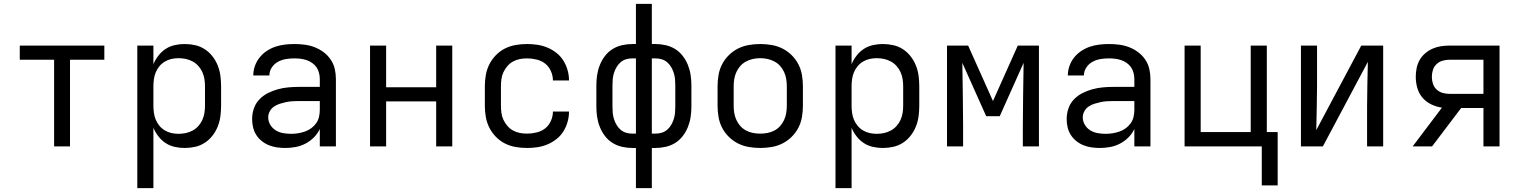

<svg xmlns="http://www.w3.org/2000/svg" viewBox="-20 -755 7840 990"><path d="M259 0V-447H82V-520H518V-447H341V0Z M688 215V-520H771V-424Q781 -448 797 -468.5Q813 -489 834.5 -503Q856 -517 881.5 -522.5Q907 -528 932 -528Q960 -528 986.5 -522Q1013 -516 1036 -501Q1059 -486 1076 -464Q1093 -442 1103 -416.5Q1113 -391 1116.5 -364Q1120 -337 1120 -310V-210Q1120 -183 1116.5 -156Q1113 -129 1103 -103.5Q1093 -78 1076 -56Q1059 -34 1036 -19Q1013 -4 986.5 2Q960 8 932 8Q907 8 881.5 2.5Q856 -3 834.5 -17Q813 -31 797 -51.5Q781 -72 771 -96V215ZM901 -65Q920 -65 938.5 -69Q957 -73 973.5 -82Q990 -91 1003 -105.5Q1016 -120 1023.5 -137Q1031 -154 1034 -172.5Q1037 -191 1037 -210V-310Q1037 -329 1034 -347.5Q1031 -366 1023.5 -383Q1016 -400 1003 -414.5Q990 -429 973.5 -438Q957 -447 938.5 -451Q920 -455 901 -455Q882 -455 864 -451Q846 -447 830 -437.5Q814 -428 802 -413.5Q790 -399 783 -382Q776 -365 773.5 -346.5Q771 -328 771 -310V-210Q771 -192 773.5 -173.5Q776 -155 783 -138Q790 -121 802 -106.5Q814 -92 830 -82.5Q846 -73 864 -69Q882 -65 901 -65Z M1451 8Q1430 8 1408.5 5Q1387 2 1367 -6Q1347 -14 1330 -27.5Q1313 -41 1301.5 -59Q1290 -77 1285 -98Q1280 -119 1280 -141Q1280 -169 1289 -195.5Q1298 -222 1317 -242Q1336 -262 1360.5 -274.5Q1385 -287 1412 -294.5Q1439 -302 1466.5 -304.5Q1494 -307 1521 -307H1629V-347Q1629 -363 1625 -379Q1621 -395 1612 -408Q1603 -421 1589.5 -430.5Q1576 -440 1561 -445Q1546 -450 1530 -452Q1514 -454 1498 -454Q1476 -454 1454.5 -450.5Q1433 -447 1413.5 -436.5Q1394 -426 1381.5 -407Q1369 -388 1369 -366H1286Q1286 -391 1294.5 -415Q1303 -439 1318.5 -458.5Q1334 -478 1355 -492Q1376 -506 1399.5 -514Q1423 -522 1448 -525Q1473 -528 1498 -528Q1525 -528 1551.5 -524.5Q1578 -521 1602.5 -511.5Q1627 -502 1648.5 -486Q1670 -470 1685 -448Q1700 -426 1706 -400Q1712 -374 1712 -347V0H1629V-90Q1618 -66 1598.5 -46.5Q1579 -27 1555 -14.5Q1531 -2 1504.5 3Q1478 8 1451 8ZM1482 -65Q1500 -65 1518 -68Q1536 -71 1553 -77Q1570 -83 1585 -94Q1600 -105 1610.5 -120Q1621 -135 1625 -153Q1629 -171 1629 -189V-234H1521Q1505 -234 1488 -233Q1471 -232 1455 -228.5Q1439 -225 1423 -220Q1407 -215 1393 -205.5Q1379 -196 1371 -181Q1363 -166 1363 -150Q1363 -129 1374 -111Q1385 -93 1402.5 -82.5Q1420 -72 1440.5 -68.5Q1461 -65 1482 -65Z M1888 0V-520H1971V-305H2229V-520H2312V0H2229V-232H1971V0Z M2698 8Q2668 8 2639 3Q2610 -2 2584 -15Q2558 -28 2537 -49.5Q2516 -71 2503 -97Q2490 -123 2485 -152Q2480 -181 2480 -210V-310Q2480 -339 2485 -368Q2490 -397 2503 -423Q2516 -449 2537 -470.5Q2558 -492 2584 -505Q2610 -518 2639 -523Q2668 -528 2698 -528Q2725 -528 2751.5 -524Q2778 -520 2803 -509.5Q2828 -499 2849.5 -482Q2871 -465 2885 -442.5Q2899 -420 2906.5 -393.5Q2914 -367 2914 -340H2831Q2831 -365 2820.5 -388.5Q2810 -412 2791 -427Q2772 -442 2747 -448Q2722 -454 2698 -454Q2679 -454 2660.5 -450.5Q2642 -447 2625.5 -438Q2609 -429 2596.5 -414.5Q2584 -400 2576 -383Q2568 -366 2565.5 -347.5Q2563 -329 2563 -310V-210Q2563 -191 2565.5 -172.5Q2568 -154 2576 -137Q2584 -120 2596.5 -105.5Q2609 -91 2625.5 -82Q2642 -73 2660.5 -69.5Q2679 -66 2698 -66Q2722 -66 2747 -72Q2772 -78 2791 -93Q2810 -108 2820.5 -131.5Q2831 -155 2831 -180H2914Q2914 -153 2906.5 -126.5Q2899 -100 2885 -77.5Q2871 -55 2849.5 -38Q2828 -21 2803 -10.5Q2778 0 2751.5 4Q2725 8 2698 8Z M3259 215V8H3241Q3214 8 3187.5 2Q3161 -4 3138.5 -18Q3116 -32 3099.5 -53.5Q3083 -75 3073 -100Q3063 -125 3059 -151.5Q3055 -178 3055 -205V-315Q3055 -342 3059 -368.5Q3063 -395 3073 -420Q3083 -445 3099.5 -466.5Q3116 -488 3138.5 -502Q3161 -516 3187.5 -522Q3214 -528 3241 -528H3259V-735H3341V-528H3359Q3386 -528 3412.5 -522Q3439 -516 3461.5 -502Q3484 -488 3500.5 -466.5Q3517 -445 3527 -420Q3537 -395 3541 -368.5Q3545 -342 3545 -315V-205Q3545 -178 3541 -151.5Q3537 -125 3527 -100Q3517 -75 3500.5 -53.5Q3484 -32 3461.5 -18Q3439 -4 3412.5 2Q3386 8 3359 8H3341V215ZM3259 -66V-454H3241Q3224 -454 3208.5 -449.5Q3193 -445 3180.5 -434.5Q3168 -424 3159.5 -409.5Q3151 -395 3146 -379.5Q3141 -364 3139.5 -348Q3138 -332 3138 -315V-205Q3138 -188 3139.5 -172Q3141 -156 3146 -140.5Q3151 -125 3159.5 -110.5Q3168 -96 3180.5 -85.5Q3193 -75 3208.5 -70.5Q3224 -66 3241 -66ZM3341 -66H3359Q3376 -66 3391.5 -70.5Q3407 -75 3419.5 -85.5Q3432 -96 3440.5 -110.5Q3449 -125 3454 -140.5Q3459 -156 3460.5 -172Q3462 -188 3462 -205V-315Q3462 -332 3460.5 -348Q3459 -364 3454 -379.5Q3449 -395 3440.5 -409.5Q3432 -424 3419.5 -434.5Q3407 -445 3391.5 -449.5Q3376 -454 3359 -454H3341Z M3900 8Q3871 8 3841.5 3Q3812 -2 3786 -15Q3760 -28 3738.5 -49Q3717 -70 3703.5 -96Q3690 -122 3685 -151.5Q3680 -181 3680 -210V-310Q3680 -339 3685 -368.5Q3690 -398 3703.5 -424Q3717 -450 3738.5 -471Q3760 -492 3786 -505Q3812 -518 3841.5 -523Q3871 -528 3900 -528Q3929 -528 3958.5 -523Q3988 -518 4014 -505Q4040 -492 4061.5 -471Q4083 -450 4096.5 -424Q4110 -398 4115 -368.5Q4120 -339 4120 -310V-210Q4120 -181 4115 -151.5Q4110 -122 4096.5 -96Q4083 -70 4061.5 -49Q4040 -28 4014 -15Q3988 -2 3958.5 3Q3929 8 3900 8ZM3900 -66Q3919 -66 3937.5 -69.5Q3956 -73 3973 -82Q3990 -91 4002.5 -105Q4015 -119 4023 -136.5Q4031 -154 4034 -172.5Q4037 -191 4037 -210V-310Q4037 -329 4034 -347.5Q4031 -366 4023 -383.5Q4015 -401 4002.5 -415Q3990 -429 3973 -438Q3956 -447 3937.5 -451Q3919 -455 3900 -455Q3881 -455 3862.5 -451Q3844 -447 3827 -438Q3810 -429 3797.5 -415Q3785 -401 3777 -383.5Q3769 -366 3766 -347.5Q3763 -329 3763 -310V-210Q3763 -191 3766 -172.5Q3769 -154 3777 -136.5Q3785 -119 3797.5 -105Q3810 -91 3827 -82Q3844 -73 3862.5 -69.5Q3881 -66 3900 -66Z M4288 215V-520H4371V-424Q4381 -448 4397 -468.5Q4413 -489 4434.5 -503Q4456 -517 4481.5 -522.5Q4507 -528 4532 -528Q4560 -528 4586.5 -522Q4613 -516 4636 -501Q4659 -486 4676 -464Q4693 -442 4703 -416.5Q4713 -391 4716.5 -364Q4720 -337 4720 -310V-210Q4720 -183 4716.5 -156Q4713 -129 4703 -103.5Q4693 -78 4676 -56Q4659 -34 4636 -19Q4613 -4 4586.5 2Q4560 8 4532 8Q4507 8 4481.5 2.5Q4456 -3 4434.5 -17Q4413 -31 4397 -51.5Q4381 -72 4371 -96V215ZM4501 -65Q4520 -65 4538.5 -69Q4557 -73 4573.5 -82Q4590 -91 4603 -105.5Q4616 -120 4623.5 -137Q4631 -154 4634 -172.5Q4637 -191 4637 -210V-310Q4637 -329 4634 -347.5Q4631 -366 4623.5 -383Q4616 -400 4603 -414.5Q4590 -429 4573.5 -438Q4557 -447 4538.5 -451Q4520 -455 4501 -455Q4482 -455 4464 -451Q4446 -447 4430 -437.5Q4414 -428 4402 -413.5Q4390 -399 4383 -382Q4376 -365 4373.5 -346.5Q4371 -328 4371 -310V-210Q4371 -192 4373.5 -173.5Q4376 -155 4383 -138Q4390 -121 4402 -106.5Q4414 -92 4430 -82.5Q4446 -73 4464 -69Q4482 -65 4501 -65Z M4863 0V-520H4972L5100 -234L5228 -520H5337V0H5254V-104Q5254 -186 5255.5 -267.5Q5257 -349 5258 -431L5135 -156H5065L4942 -431Q4943 -349 4944.5 -267.5Q4946 -186 4946 -104V0Z M5651 8Q5630 8 5608.5 5Q5587 2 5567 -6Q5547 -14 5530 -27.5Q5513 -41 5501.5 -59Q5490 -77 5485 -98Q5480 -119 5480 -141Q5480 -169 5489 -195.5Q5498 -222 5517 -242Q5536 -262 5560.5 -274.5Q5585 -287 5612 -294.5Q5639 -302 5666.5 -304.5Q5694 -307 5721 -307H5829V-347Q5829 -363 5825 -379Q5821 -395 5812 -408Q5803 -421 5789.5 -430.5Q5776 -440 5761 -445Q5746 -450 5730 -452Q5714 -454 5698 -454Q5676 -454 5654.5 -450.5Q5633 -447 5613.5 -436.5Q5594 -426 5581.5 -407Q5569 -388 5569 -366H5486Q5486 -391 5494.5 -415Q5503 -439 5518.5 -458.5Q5534 -478 5555 -492Q5576 -506 5599.5 -514Q5623 -522 5648 -525Q5673 -528 5698 -528Q5725 -528 5751.5 -524.5Q5778 -521 5802.5 -511.5Q5827 -502 5848.5 -486Q5870 -470 5885 -448Q5900 -426 5906 -400Q5912 -374 5912 -347V0H5829V-90Q5818 -66 5798.5 -46.5Q5779 -27 5755 -14.5Q5731 -2 5704.5 3Q5678 8 5651 8ZM5682 -65Q5700 -65 5718 -68Q5736 -71 5753 -77Q5770 -83 5785 -94Q5800 -105 5810.5 -120Q5821 -135 5825 -153Q5829 -171 5829 -189V-234H5721Q5705 -234 5688 -233Q5671 -232 5655 -228.5Q5639 -225 5623 -220Q5607 -215 5593 -205.5Q5579 -196 5571 -181Q5563 -166 5563 -150Q5563 -129 5574 -111Q5585 -93 5602.5 -82.5Q5620 -72 5640.5 -68.5Q5661 -65 5682 -65Z M6486 201V0H6088V-520H6171V-74H6429V-520H6512V-74H6568V201Z M6688 0V-520H6771V-312Q6771 -255 6769.5 -198Q6768 -141 6767 -84L6999 -520H7112V0H7029V-208Q7029 -265 7030.5 -322Q7032 -379 7033 -436L6801 0Z M7264 0 7415 -200Q7387 -204 7360.5 -216.5Q7334 -229 7315 -251Q7296 -273 7288 -301.5Q7280 -330 7280 -359Q7280 -381 7284.5 -403.5Q7289 -426 7300 -445.5Q7311 -465 7328.5 -480Q7346 -495 7366.5 -504Q7387 -513 7409.5 -516.5Q7432 -520 7454 -520H7712V0H7629V-198H7514L7364 0ZM7454 -271H7629V-447H7454Q7436 -447 7418.5 -442Q7401 -437 7387.5 -424.5Q7374 -412 7368.5 -394.5Q7363 -377 7363 -359Q7363 -341 7368.5 -323.5Q7374 -306 7387.5 -293.5Q7401 -281 7418.5 -276Q7436 -271 7454 -271Z"/></svg>

Font: Iosevka Fixed Extended
Style: Regular
Weight: 400
Width: 7
Monospace: yes
Designer: Belleve Invis
Foundry: Belleve Invis
Version: Version 24.1.1; ttfautohint (v1.8.4)